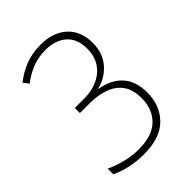

<svg xmlns="http://www.w3.org/2000/svg" viewBox="-213 -824 935 935"><g transform="rotate(-45 254.0 -357.0)"><path d="M426 -551Q426 -480 386 -434Q346 -388 288 -375V-372Q361 -360 402 -315Q443 -270 443 -192Q443 -103 387 -46.5Q331 10 219 10Q169 10 124.5 0Q80 -10 44 -27V-66Q79 -49 125 -37Q171 -25 218 -25Q310 -25 357 -70Q404 -115 404 -193Q404 -251 378.5 -286Q353 -321 308 -337Q263 -353 206 -353H140V-388H207Q256 -388 297 -406.5Q338 -425 362.5 -461Q387 -497 387 -550Q387 -618 346.5 -653.5Q306 -689 239 -689Q189 -689 148 -673Q107 -657 68 -627L47 -655Q85 -686 132.5 -705Q180 -724 239 -724Q325 -724 375.5 -678Q426 -632 426 -551Z"/></g></svg>

Font: Noto Sans Khmer SemiCondensed ExtraLight
Style: Regular
Weight: 200
Width: 4
Designer: Danh Hong and the Monotype Design Team
Foundry: Monotype Imaging Inc.
Version: Version 2.004; ttfautohint (v1.8.4.7-5d5b)